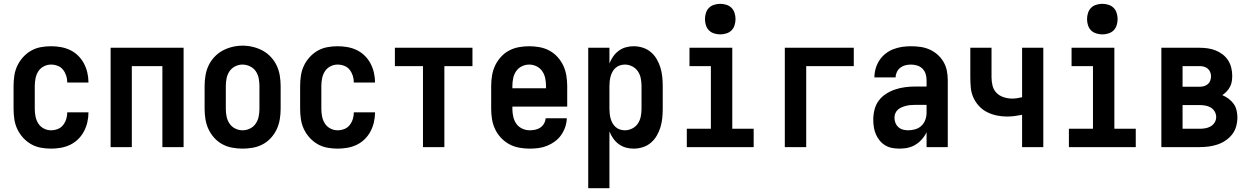

<svg xmlns="http://www.w3.org/2000/svg" viewBox="-20 -770 6540 1005"><path d="M247 8Q220 8 193 3Q166 -2 142.5 -15.5Q119 -29 100.5 -49.5Q82 -70 70.5 -94.5Q59 -119 55 -146Q51 -173 51 -200V-320Q51 -347 55 -374Q59 -401 70.5 -425.5Q82 -450 100.5 -470.5Q119 -491 142.5 -504.5Q166 -518 193 -523Q220 -528 247 -528Q273 -528 298.5 -523.5Q324 -519 347 -508Q370 -497 388.5 -479Q407 -461 419 -438.5Q431 -416 437 -390.5Q443 -365 443 -340Q443 -339 443 -338.5Q443 -338 443 -338H332Q332 -338 332 -338.5Q332 -339 332 -339Q332 -357 326.5 -374Q321 -391 310 -405Q299 -419 282 -425.5Q265 -432 247 -432Q227 -432 209 -422.5Q191 -413 180.5 -396.5Q170 -380 166 -360Q162 -340 162 -320V-200Q162 -180 166 -160Q170 -140 180.5 -123.5Q191 -107 209 -97.5Q227 -88 247 -88Q265 -88 282 -94.5Q299 -101 310 -115Q321 -129 326.5 -146Q332 -163 332 -181Q332 -181 332 -181.5Q332 -182 332 -182H443Q443 -182 443 -181.5Q443 -181 443 -180Q443 -155 437 -129.5Q431 -104 419 -81.5Q407 -59 388.5 -41Q370 -23 347 -12Q324 -1 298.5 3.5Q273 8 247 8Z M559 0V-520H941V0H830V-424H670V0Z M1250 8Q1223 8 1195.5 3Q1168 -2 1144 -15Q1120 -28 1101.5 -48.5Q1083 -69 1071.5 -93.5Q1060 -118 1055.5 -145.5Q1051 -173 1051 -200V-320Q1051 -347 1055.5 -374.5Q1060 -402 1071.5 -426.5Q1083 -451 1102 -471.5Q1121 -492 1145 -505Q1169 -518 1196 -524.5Q1223 -531 1250 -531Q1277 -531 1304 -524.5Q1331 -518 1355 -505Q1379 -492 1398 -471.5Q1417 -451 1428.5 -426.5Q1440 -402 1444.5 -374.5Q1449 -347 1449 -320V-200Q1449 -173 1444.5 -145.5Q1440 -118 1428.5 -93.5Q1417 -69 1398.5 -48.5Q1380 -28 1356 -15Q1332 -2 1304.5 3Q1277 8 1250 8ZM1250 -88Q1270 -88 1288.5 -97Q1307 -106 1318.5 -123Q1330 -140 1334 -160Q1338 -180 1338 -200V-320Q1338 -340 1334 -360.5Q1330 -381 1318.5 -397.5Q1307 -414 1288 -423Q1269 -432 1249 -432Q1229 -432 1210.5 -422.5Q1192 -413 1181 -396.5Q1170 -380 1166 -360Q1162 -340 1162 -320V-200Q1162 -180 1166 -160Q1170 -140 1181.5 -123Q1193 -106 1211.5 -97Q1230 -88 1250 -88Z M1747 8Q1720 8 1693 3Q1666 -2 1642.5 -15.5Q1619 -29 1600.5 -49.5Q1582 -70 1570.5 -94.5Q1559 -119 1555 -146Q1551 -173 1551 -200V-320Q1551 -347 1555 -374Q1559 -401 1570.5 -425.5Q1582 -450 1600.5 -470.5Q1619 -491 1642.5 -504.5Q1666 -518 1693 -523Q1720 -528 1747 -528Q1773 -528 1798.5 -523.5Q1824 -519 1847 -508Q1870 -497 1888.5 -479Q1907 -461 1919 -438.5Q1931 -416 1937 -390.5Q1943 -365 1943 -340Q1943 -339 1943 -338.5Q1943 -338 1943 -338H1832Q1832 -338 1832 -338.5Q1832 -339 1832 -339Q1832 -357 1826.5 -374Q1821 -391 1810 -405Q1799 -419 1782 -425.5Q1765 -432 1747 -432Q1727 -432 1709 -422.5Q1691 -413 1680.5 -396.5Q1670 -380 1666 -360Q1662 -340 1662 -320V-200Q1662 -180 1666 -160Q1670 -140 1680.5 -123.5Q1691 -107 1709 -97.5Q1727 -88 1747 -88Q1765 -88 1782 -94.5Q1799 -101 1810 -115Q1821 -129 1826.5 -146Q1832 -163 1832 -181Q1832 -181 1832 -181.5Q1832 -182 1832 -182H1943Q1943 -182 1943 -181.5Q1943 -181 1943 -180Q1943 -155 1937 -129.5Q1931 -104 1919 -81.5Q1907 -59 1888.5 -41Q1870 -23 1847 -12Q1824 -1 1798.5 3.5Q1773 8 1747 8Z M2194 0V-424H2047V-520H2453V-424H2306V0Z M2752 8Q2725 8 2697.5 3Q2670 -2 2646 -15Q2622 -28 2603 -48Q2584 -68 2572 -93Q2560 -118 2555.5 -145.5Q2551 -173 2551 -200V-320Q2551 -347 2555.5 -374.5Q2560 -402 2571.5 -426.5Q2583 -451 2601.5 -471.5Q2620 -492 2644 -505Q2668 -518 2695.5 -523Q2723 -528 2750 -528Q2777 -528 2804.5 -523Q2832 -518 2856 -505Q2880 -492 2898.5 -471.5Q2917 -451 2928.5 -426.5Q2940 -402 2944.5 -374.5Q2949 -347 2949 -320V-212H2662V-200Q2662 -180 2666.5 -159.5Q2671 -139 2682.5 -122.5Q2694 -106 2713 -97Q2732 -88 2752 -88Q2767 -88 2781.5 -91Q2796 -94 2808 -102Q2820 -110 2827.5 -123Q2835 -136 2836 -151H2947Q2946 -127 2938.5 -105Q2931 -83 2917.5 -63.5Q2904 -44 2885 -30Q2866 -16 2844 -7Q2822 2 2799 5Q2776 8 2752 8ZM2662 -308H2838V-320Q2838 -340 2834 -360Q2830 -380 2818.5 -397Q2807 -414 2788.5 -423Q2770 -432 2750 -432Q2730 -432 2711.5 -423Q2693 -414 2681.5 -397Q2670 -380 2666 -360Q2662 -340 2662 -320Z M3059 215V-520H3170V-438Q3178 -458 3190 -475Q3202 -492 3219 -504.5Q3236 -517 3256 -522.5Q3276 -528 3297 -528Q3321 -528 3344.5 -520.5Q3368 -513 3386.5 -497.5Q3405 -482 3417.5 -460.5Q3430 -439 3437 -416Q3444 -393 3446.5 -368.5Q3449 -344 3449 -320V-200Q3449 -176 3446.5 -151.5Q3444 -127 3437 -104Q3430 -81 3417.5 -59.5Q3405 -38 3386.5 -22.5Q3368 -7 3344.5 0.5Q3321 8 3297 8Q3276 8 3256 2.5Q3236 -3 3219 -15.5Q3202 -28 3190 -45Q3178 -62 3170 -82V215ZM3251 -88Q3271 -88 3289.5 -97.5Q3308 -107 3319 -123.5Q3330 -140 3334 -160Q3338 -180 3338 -200V-320Q3338 -340 3334 -360Q3330 -380 3319 -396.5Q3308 -413 3289.5 -422.5Q3271 -432 3251 -432Q3238 -432 3225.5 -428Q3213 -424 3203 -415.5Q3193 -407 3186.5 -395.5Q3180 -384 3176.5 -371.5Q3173 -359 3171.5 -346Q3170 -333 3170 -320V-200Q3170 -187 3171.5 -174Q3173 -161 3176.5 -148.5Q3180 -136 3186.5 -124.5Q3193 -113 3203 -104.5Q3213 -96 3225.5 -92Q3238 -88 3251 -88Z M3575 0V-96H3701V-424H3589V-520H3813V-96H3925V0ZM3750 -590Q3734 -590 3718 -595Q3702 -600 3691 -611Q3680 -622 3675 -638Q3670 -654 3670 -670Q3670 -686 3675 -702Q3680 -718 3691 -729Q3702 -740 3718 -745Q3734 -750 3750 -750Q3766 -750 3782 -745Q3798 -740 3809 -729Q3820 -718 3825 -702Q3830 -686 3830 -670Q3830 -654 3825 -638Q3820 -622 3809 -611Q3798 -600 3782 -595Q3766 -590 3750 -590Z M4088 0V-520H4449V-424H4200V0Z M4689 8Q4669 8 4650 4.5Q4631 1 4614 -9Q4597 -19 4584.5 -34.5Q4572 -50 4564.5 -67.5Q4557 -85 4554 -104.5Q4551 -124 4551 -143Q4551 -170 4557.5 -196Q4564 -222 4579.5 -243Q4595 -264 4617.5 -278.5Q4640 -293 4665 -301.5Q4690 -310 4716.5 -313.5Q4743 -317 4769 -317H4830V-351Q4830 -368 4825 -383.5Q4820 -399 4808.5 -410.5Q4797 -422 4781 -427Q4765 -432 4748 -432Q4734 -432 4719.5 -428.5Q4705 -425 4693 -416Q4681 -407 4674.5 -393Q4668 -379 4668 -365H4557Q4557 -388 4563.5 -411Q4570 -434 4583 -454Q4596 -474 4615 -489Q4634 -504 4656 -512.5Q4678 -521 4701.5 -524.5Q4725 -528 4748 -528Q4773 -528 4798 -524.5Q4823 -521 4845.5 -511Q4868 -501 4887 -484.5Q4906 -468 4918.5 -446.5Q4931 -425 4936 -400.5Q4941 -376 4941 -351V0H4830V-78Q4825 -68 4823.5 -65.5Q4822 -63 4819 -58.5Q4816 -54 4812.5 -49.5Q4809 -45 4805.5 -41Q4802 -37 4798 -33Q4794 -29 4790 -25.5Q4786 -22 4781.5 -19Q4777 -16 4772.5 -13Q4768 -10 4763 -7.5Q4758 -5 4753 -3Q4748 -1 4742.5 0.5Q4737 2 4732 3.5Q4727 5 4721.5 5.5Q4716 6 4710.5 6.5Q4705 7 4699.5 7.5Q4694 8 4689 8ZM4734 -88Q4753 -88 4771.5 -93.5Q4790 -99 4803.5 -112Q4817 -125 4823.5 -143Q4830 -161 4830 -180V-221H4769Q4757 -221 4745.5 -220Q4734 -219 4722.5 -216Q4711 -213 4700 -208.5Q4689 -204 4680 -196Q4671 -188 4666.5 -177Q4662 -166 4662 -154Q4662 -140 4667 -127Q4672 -114 4682.5 -104.5Q4693 -95 4706.5 -91.5Q4720 -88 4734 -88Z M5330 0V-169Q5310 -165 5290.5 -162.5Q5271 -160 5251 -160Q5224 -160 5197.5 -165.5Q5171 -171 5147 -183Q5123 -195 5104.5 -215Q5086 -235 5075 -259.5Q5064 -284 5061.5 -311Q5059 -338 5059 -365V-520H5170V-365Q5170 -343 5175.5 -321Q5181 -299 5196.5 -283.5Q5212 -268 5234 -261Q5256 -254 5278 -254Q5291 -254 5304 -256Q5317 -258 5330 -261V-520H5441V0Z M5575 0V-96H5701V-424H5589V-520H5813V-96H5925V0ZM5750 -590Q5734 -590 5718 -595Q5702 -600 5691 -611Q5680 -622 5675 -638Q5670 -654 5670 -670Q5670 -686 5675 -702Q5680 -718 5691 -729Q5702 -740 5718 -745Q5734 -750 5750 -750Q5766 -750 5782 -745Q5798 -740 5809 -729Q5820 -718 5825 -702Q5830 -686 5830 -670Q5830 -654 5825 -638Q5820 -622 5809 -611Q5798 -600 5782 -595Q5766 -590 5750 -590Z M6059 0V-520H6259Q6281 -520 6302 -517Q6323 -514 6343 -506Q6363 -498 6380 -485Q6397 -472 6408.5 -454Q6420 -436 6425 -415Q6430 -394 6430 -373Q6430 -358 6427.5 -343Q6425 -328 6418 -315Q6411 -302 6400.5 -291Q6390 -280 6378 -272Q6395 -265 6410.5 -253.5Q6426 -242 6437 -227Q6448 -212 6452.5 -193Q6457 -174 6457 -156Q6457 -132 6450.5 -108.5Q6444 -85 6429.5 -66.5Q6415 -48 6395 -34.5Q6375 -21 6352.5 -13.5Q6330 -6 6306.5 -3Q6283 0 6259 0ZM6259 -316Q6271 -316 6282 -319Q6293 -322 6302 -329.5Q6311 -337 6315 -348Q6319 -359 6319 -371Q6319 -371 6319 -371Q6319 -371 6319 -371Q6319 -382 6314.5 -393Q6310 -404 6301.5 -411Q6293 -418 6282 -421Q6271 -424 6259 -424H6170V-316ZM6259 -96Q6274 -96 6289 -98.5Q6304 -101 6317 -108.5Q6330 -116 6338 -129Q6346 -142 6346 -157Q6346 -157 6346 -157Q6346 -157 6346 -157Q6346 -173 6338 -186.5Q6330 -200 6317 -207.5Q6304 -215 6289 -217.5Q6274 -220 6259 -220H6170V-96Z"/></svg>

Font: Iosevka SS08 Regular
Style: Bold
Weight: 700
Monospace: yes
Designer: Belleve Invis
Foundry: Belleve Invis
Version: Version 16.3.4; ttfautohint (v1.8.4)